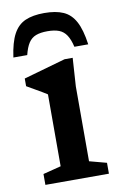

<svg xmlns="http://www.w3.org/2000/svg" viewBox="-84 -778 524 826"><g transform="rotate(-10 178.0 -364.5)"><path d="M256.5 -518 248.5 -394.5V-67.5L323.5 -47.5V0H46V-47.5L124.5 -67.5V-381.5Q119 -385.5 104.2 -394.2Q89.5 -403 71.5 -413.2Q53.5 -423.5 38 -432.5V-466L221 -518ZM169 -649.5Q138.5 -649.5 118.5 -641.8Q98.5 -634 86.2 -615Q74 -596 66 -563.5H5.5Q14.5 -628.5 33.8 -664.2Q53 -700 86 -714.5Q119 -729 169 -729Q219.5 -729 252.2 -714.5Q285 -700 304.2 -664.2Q323.5 -628.5 332.5 -563.5H272Q264.5 -596 252 -615Q239.5 -634 219.5 -641.8Q199.5 -649.5 169 -649.5Z"/></g></svg>

Font: Newsreader 7pt Medium
Style: Regular
Weight: 500
Designer: Hugues Gentile
Foundry: Production Type
Version: Version 1.003